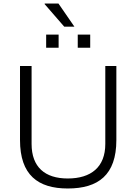

<svg xmlns="http://www.w3.org/2000/svg" viewBox="-20 -1062 778 1094"><path d="M404 -910 313 -1042H235L234 -1039L346 -910ZM243 -790H314V-865H243ZM423 -790H494V-865H423ZM366 12C540 12 643 -65 643 -264V-686H580V-242C580 -110 499 -45 366 -45C236 -45 160 -110 160 -242V-686H94V-264C94 -65 196 12 366 12Z"/></svg>

Font: Archivo ExtraLight
Style: Regular
Weight: 200
Designer: Hector Gatti
Foundry: Omnibus-Type
Version: Version 2.001